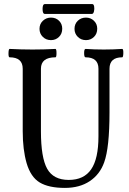

<svg xmlns="http://www.w3.org/2000/svg" viewBox="-20 -905 628 938"><path d="M199 -837Q188 -837 188 -861Q188 -885 199 -885H431Q438 -885 440 -873Q442 -861 439 -849Q436 -837 429 -837ZM400 -709Q376 -709 360 -725Q344 -741 344 -764Q344 -788 360 -803.5Q376 -819 400 -819Q423 -819 439 -803.5Q455 -788 455 -765Q455 -740 439 -724.5Q423 -709 400 -709ZM229 -709Q205 -709 189 -725Q173 -741 173 -764Q173 -788 189.5 -803.5Q206 -819 229 -819Q253 -819 268.5 -803.5Q284 -788 284 -765Q284 -740 268 -724.5Q252 -709 229 -709ZM297 13Q218 13 174 -13.5Q130 -40 110 -108Q91 -174 91 -264V-569Q91 -625 27 -625Q21 -625 21.5 -645.5Q22 -666 27 -666Q84 -663 139 -663Q194 -663 251 -666Q256 -666 256 -645.5Q256 -625 251 -625Q180 -625 180 -569V-264Q180 -135 210.5 -80.5Q241 -26 316 -26Q390 -26 425.5 -78Q461 -130 461 -239V-569Q461 -625 398 -625Q391 -625 391 -645.5Q391 -666 398 -666Q441 -663 487 -663Q532 -663 577 -666Q583 -666 582.5 -645.5Q582 -625 577 -625Q515 -625 515 -569V-356Q515 -184 489 -112Q468 -53 418.5 -20Q369 13 297 13Z"/></svg>

Font: Junicode Cond Medium
Style: Regular
Weight: 500
Width: 3
Designer: Peter S. Baker
Version: Version 2.201